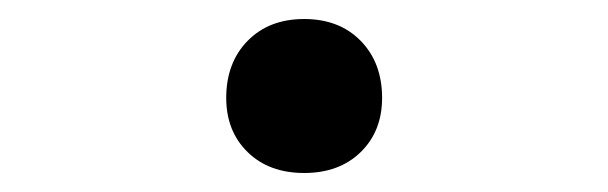

<svg xmlns="http://www.w3.org/2000/svg" viewBox="-20 -442 640 202"><path d="M300 -260Q263 -260 240.5 -282Q218 -304 218 -339Q218 -376 240.5 -399Q263 -422 300 -422Q337 -422 359.5 -399Q382 -376 382 -339Q382 -304 359.5 -282Q337 -260 300 -260Z"/></svg>

Font: JetBrainsMono Nerd Font Mono
Style: Regular
Weight: 400
Monospace: yes
Designer: Philipp Nurullin, Konstantin Bulenkov
Foundry: JetBrains
Version: Version 2.304; ttfautohint (v1.8.4.7-5d5b);Nerd Fonts 2.3.0